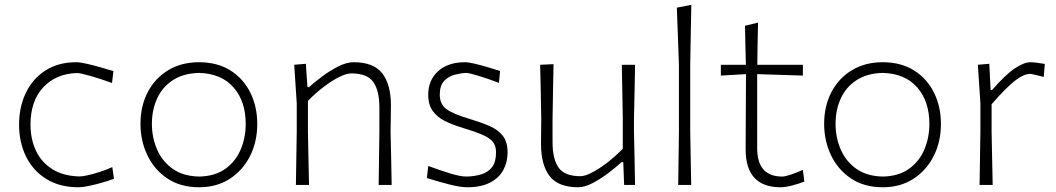

<svg xmlns="http://www.w3.org/2000/svg" viewBox="-20 -761 4347 790"><path d="M303 9.5Q225 9.5 170.2 -24.8Q115.5 -59 87 -117.2Q58.5 -175.5 58.5 -248Q58.5 -321 86.5 -379.2Q114.5 -437.5 167.2 -471.2Q220 -505 294 -505Q309 -505 337.8 -498.5Q366.5 -492 396.5 -483.2Q426.5 -474.5 446.5 -468.5L441 -419.5Q394.5 -436.5 352.2 -448.5Q310 -460.5 297 -460.5Q210.5 -458 158 -401.8Q105.5 -345.5 105.5 -248.5Q105.5 -188.5 128 -140.8Q150.5 -93 195.5 -64.8Q240.5 -36.5 308 -35Q318.5 -35 341.2 -40Q364 -45 391 -53.8Q418 -62.5 442 -73.5L449 -25.5Q428 -17.5 400 -9.5Q372 -1.5 345.8 4Q319.5 9.5 303 9.5Z M799.5 9.5Q722.5 9.5 668.5 -26.8Q614.5 -63 586.2 -122.5Q558 -182 558 -251Q558 -325 588.2 -382.5Q618.5 -440 672.8 -472.5Q727 -505 799 -505Q873.5 -505 927 -471.8Q980.5 -438.5 1009.5 -380.8Q1038.5 -323 1038.5 -251Q1038.5 -178 1008.8 -119Q979 -60 925.2 -25.2Q871.5 9.5 799.5 9.5ZM799.5 -34.5Q865.5 -36 907.8 -66.8Q950 -97.5 970.5 -146.2Q991 -195 991 -251Q991 -344.5 940.8 -401.5Q890.5 -458.5 799.5 -461Q735 -459.5 691.8 -431.5Q648.5 -403.5 626.8 -356.5Q605 -309.5 605 -251Q605 -195.5 626 -146.5Q647 -97.5 690 -66.8Q733 -36 799.5 -34.5Z M1197.5 0Q1198.5 -56 1199.2 -107.8Q1200 -159.5 1201 -220.5V-335.5Q1198.5 -374.5 1195.8 -414.5Q1193 -454.5 1190.5 -494.5L1238.5 -498.5L1245 -402.5H1251.5Q1273 -422 1305 -446Q1337 -470 1371.5 -487.5Q1406 -505 1435 -505Q1517.5 -505 1553 -459Q1588.5 -413 1588.5 -327.5Q1588.5 -295 1587.8 -267.8Q1587 -240.5 1587 -220.5Q1588.5 -159.5 1589.5 -107.8Q1590.5 -56 1591.5 0H1538Q1539 -56 1539.5 -107.5Q1540 -159 1541 -219V-318.5Q1541 -388 1516 -423.5Q1491 -459 1425.5 -459Q1405.5 -459 1375.8 -444.2Q1346 -429.5 1312.5 -404Q1279 -378.5 1247 -346V-219Q1248 -159 1249.2 -107.5Q1250.5 -56 1251.5 0Z M1902 9.5Q1874.5 9.5 1828.2 -2.2Q1782 -14 1736.5 -28.5L1742 -78Q1791.5 -60 1833 -47.2Q1874.5 -34.5 1900.5 -34.5Q1933 -35.5 1960.5 -43.8Q1988 -52 2004.5 -73.2Q2021 -94.5 2021 -134.5Q2021 -161 2007.8 -177.5Q1994.5 -194 1963.2 -207.2Q1932 -220.5 1879 -236.5Q1842.5 -247.5 1811.2 -262.8Q1780 -278 1761 -303.8Q1742 -329.5 1742 -371Q1742 -431.5 1782.8 -468.2Q1823.5 -505 1893.5 -505Q1908.5 -505 1935.2 -498.5Q1962 -492 1990.2 -483.5Q2018.5 -475 2037.5 -469L2033 -420Q1989.5 -436.5 1949.5 -448.8Q1909.5 -461 1898 -461Q1876 -460 1850.8 -453.5Q1825.5 -447 1807.5 -428Q1789.5 -409 1789.5 -371.5Q1789.5 -332.5 1816.8 -312.2Q1844 -292 1910 -272.5Q1957 -258.5 1992.8 -243.2Q2028.5 -228 2048.5 -202.8Q2068.5 -177.5 2068.5 -133.5Q2068.5 -94.5 2051.2 -62Q2034 -29.5 1997 -10Q1960 9.5 1902 9.5Z M2359 9.5Q2277 9.5 2241.5 -36.5Q2206 -82.5 2206 -168.5Q2206 -200.5 2206.5 -224.8Q2207 -249 2207 -271Q2206 -334 2205 -386.5Q2204 -439 2202.5 -494.5L2257.5 -497Q2256.5 -440.5 2255.5 -387.8Q2254.5 -335 2253.5 -273.5V-176.5Q2253.5 -107 2278.2 -71.5Q2303 -36 2368.5 -36Q2386.5 -36 2415.2 -50.8Q2444 -65.5 2477.5 -91Q2511 -116.5 2542.5 -149V-273.5Q2541.5 -334.5 2540.5 -386.8Q2539.5 -439 2538.5 -494.5H2593Q2592 -438 2591 -386Q2590 -334 2588.5 -271V-220.5Q2590 -159.5 2591 -107.8Q2592 -56 2593 0H2548L2544.5 -94H2537.5Q2516.5 -74.5 2484.8 -50.2Q2453 -26 2419.5 -8.2Q2386 9.5 2359 9.5Z M2770.5 0Q2771 -56 2772 -107.8Q2773 -159.5 2773.5 -220.5V-494Q2769.5 -619 2765 -729.5L2824.5 -741Q2823.5 -681 2822.2 -619.8Q2821 -558.5 2820 -494V-220.5Q2821 -159.5 2822 -107.8Q2823 -56 2824 0Z M3192 9.5Q3048 9.5 3048 -146.5Q3048 -236.5 3048.8 -318Q3049.5 -399.5 3049.5 -456L2946 -450V-494.5H3049Q3048 -537 3047 -575.2Q3046 -613.5 3045.5 -655L3099 -668Q3098 -618.5 3097.2 -580.2Q3096.5 -542 3096 -494.5H3283.5V-450Q3236.5 -451.5 3188.8 -453Q3141 -454.5 3095.5 -456V-151Q3095.5 -34.5 3199 -34.5Q3210 -34.5 3233.8 -42.5Q3257.5 -50.5 3283.5 -62L3289.5 -14Q3270 -6 3240.8 1.8Q3211.5 9.5 3192 9.5Z M3612.5 9.5Q3535.5 9.5 3481.5 -26.8Q3427.5 -63 3399.2 -122.5Q3371 -182 3371 -251Q3371 -325 3401.2 -382.5Q3431.5 -440 3485.8 -472.5Q3540 -505 3612 -505Q3686.5 -505 3740 -471.8Q3793.5 -438.5 3822.5 -380.8Q3851.5 -323 3851.5 -251Q3851.5 -178 3821.8 -119Q3792 -60 3738.2 -25.2Q3684.5 9.5 3612.5 9.5ZM3612.5 -34.5Q3678.5 -36 3720.8 -66.8Q3763 -97.5 3783.5 -146.2Q3804 -195 3804 -251Q3804 -344.5 3753.8 -401.5Q3703.5 -458.5 3612.5 -461Q3548 -459.5 3504.8 -431.5Q3461.5 -403.5 3439.8 -356.5Q3418 -309.5 3418 -251Q3418 -195.5 3439 -146.5Q3460 -97.5 3503 -66.8Q3546 -36 3612.5 -34.5Z M4010.5 0Q4011.5 -56 4012.2 -107.8Q4013 -159.5 4014 -220.5V-335.5Q4011.5 -373.5 4008.8 -413.5Q4006 -453.5 4003.5 -494.5L4050.5 -498.5L4056 -390.5H4062Q4116.5 -453.5 4154.8 -479.2Q4193 -505 4220.5 -505Q4229 -505 4247.2 -502.8Q4265.5 -500.5 4279 -498L4274.5 -444.5Q4255 -449.5 4239 -453.2Q4223 -457 4218 -457Q4193 -457 4157.8 -430.2Q4122.5 -403.5 4060 -332V-219Q4061 -159 4062.2 -107.5Q4063.5 -56 4064.5 0Z"/></svg>

Font: Commissioner Loud ExtraLight
Style: Regular
Weight: 200
Designer: Kostas Bartsokas
Foundry: Kostas Bartsokas
Version: Version 1.000; ttfautohint (v1.8.3)